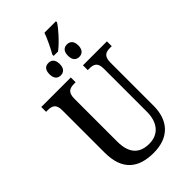

<svg xmlns="http://www.w3.org/2000/svg" viewBox="-307 -1135 1241 1241"><g transform="rotate(-45 313.0 -514.5)"><path d="M303 -903V-891H343C389 -925 452 -996 472 -1029V-1039H367C354 -1002 326 -943 303 -903ZM247 -769C272 -769 294 -784 294 -826C294 -869 272 -883 247 -883C221 -883 200 -869 200 -826C200 -784 221 -769 247 -769ZM416 -769C441 -769 464 -784 464 -826C464 -869 441 -883 416 -883C391 -883 369 -869 369 -826C369 -784 391 -769 416 -769ZM317 10C460 10 532 -74 532 -207V-600C532 -661 560 -670 599 -670H613V-714H394V-670H407C446 -670 474 -661 474 -604V-209C474 -116 428 -52 339 -52C257 -52 202 -94 202 -210V-600C202 -661 231 -670 270 -670H283V-714H13V-670H27C65 -670 94 -661 94 -604V-216C94 -53 181 10 317 10Z"/></g></svg>

Font: Noto Serif Condensed Medium
Style: Regular
Weight: 500
Width: 3
Designer: Monotype Design Team
Foundry: Monotype Imaging Inc.
Version: Version 2.015